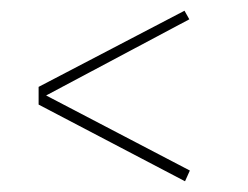

<svg xmlns="http://www.w3.org/2000/svg" viewBox="-20 -524 463 358"><path d="M52 -362 324 -504 333 -488 66 -346 334 -206 325 -186 52 -329Z"/></svg>

Font: Libre Caslon Display
Style: Regular
Weight: 400
Designer: Pablo Impallari, Rodrigo Fuenzalida
Foundry: Pablo Impallari, Rodrigo Fuenzalida
Version: Version 1.002; ttfautohint (v1.5)